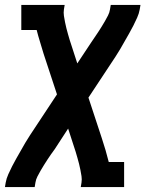

<svg xmlns="http://www.w3.org/2000/svg" viewBox="-23 -550 643 775"><path d="M-3 205 0 187Q3 170 10.5 153.5Q18 137 26 121Q34 105 43 89.5Q52 74 61 58Q70 42 79 26.5Q88 11 98 -4L207 -169L153 -333Q146 -357 138.5 -381Q131 -405 125 -429H63V-530H238L235 -512Q233 -499 235 -486Q237 -473 239.5 -460.5Q242 -448 245 -436Q248 -424 251.5 -412Q255 -400 258.5 -388Q262 -376 266 -365L289 -294L344 -377Q351 -388 358.5 -398.5Q366 -409 373 -420Q380 -431 387 -442Q394 -453 400.5 -464.5Q407 -476 413 -487.5Q419 -499 421 -512L424 -530H544L541 -512Q538 -495 530.5 -478.5Q523 -462 515 -446Q507 -430 498 -414.5Q489 -399 480 -383Q471 -367 462 -351.5Q453 -336 443 -321L334 -156L388 8Q396 32 403 56Q410 80 416 104H478V205H303L306 187Q308 174 306 161Q304 148 301.5 135.5Q299 123 296 111Q293 99 289.5 87Q286 75 282.5 63Q279 51 275 40L252 -31L198 52Q190 63 182.5 73.5Q175 84 168 95Q161 106 154 117Q147 128 140.5 139.5Q134 151 128 162.5Q122 174 120 187L117 205Z"/></svg>

Font: Iosevka Curly Slab Extended
Style: Bold Italic
Weight: 700
Width: 7
Italic angle: -9°
Monospace: yes
Designer: Belleve Invis
Foundry: Belleve Invis
Version: Version 11.0.0; ttfautohint (v1.8.3)